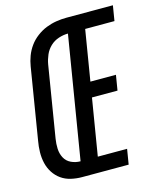

<svg xmlns="http://www.w3.org/2000/svg" viewBox="-111 -814 740 893"><g transform="rotate(-15 259.0 -367.5)"><path d="M173 0 294 -735H518L506 -662H365L325 -419H448L436 -346H313L268 -73H409L397 0ZM173 0Q146 0 120 -6Q94 -12 73.5 -26.5Q53 -41 39 -62.5Q25 -84 19 -109.5Q13 -135 13.5 -162.5Q14 -190 19 -217L75 -559Q79 -584 88 -608Q97 -632 112.5 -653.5Q128 -675 150 -691.5Q172 -708 196 -717.5Q220 -727 245 -731Q270 -735 294 -735L282 -662Q260 -662 237 -654.5Q214 -647 196.5 -630.5Q179 -614 169.5 -592Q160 -570 156 -547L100 -205Q96 -181 97 -157Q98 -133 108.5 -113Q119 -93 140 -83Q161 -73 185 -73Z"/></g></svg>

Font: Iosevka Medium Oblique
Style: Regular
Weight: 500
Italic angle: -9°
Monospace: yes
Designer: Belleve Invis
Foundry: Belleve Invis
Version: Version 32.5.0; ttfautohint (v1.8.4)